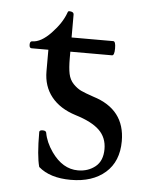

<svg xmlns="http://www.w3.org/2000/svg" viewBox="-43 -529 443 578"><g transform="rotate(5 178.5 -240.5)"><path d="M191.9 12.2Q128.9 12.2 94.2 -18.1Q85 -50.8 85 -123Q85 -128.9 95.2 -128.9Q104.5 -128.9 106 -123Q110.8 -94.7 130.9 -65.9Q164.6 -18.1 210.9 -18.1Q241.7 -18.1 263.4 -35.6Q285.2 -53.2 285.2 -88.9Q285.2 -123.5 262.2 -145.8Q239.3 -168 189.9 -183.1Q141.6 -198.2 116.2 -230Q90.8 -261.7 90.8 -307.1V-372.1H40Q33.2 -372.1 33.2 -382.6Q33.2 -393.1 40 -393.1Q66.4 -393.1 96.7 -424.8Q127 -456.5 138.2 -487.8Q139.6 -493.2 143.1 -493.2Q157.2 -493.2 157.2 -483.9V-415H283.2Q290.5 -415 290.5 -393.6Q290.5 -372.1 283.2 -372.1H157.2V-352.1Q157.2 -322.8 160.9 -305.2Q164.6 -287.6 176 -275.6Q187.5 -263.7 199.7 -257.8Q211.9 -252 237.8 -243.2Q335 -213.4 335 -117.2Q335 -55.7 296.1 -21.7Q257.3 12.2 191.9 12.2Z"/></g></svg>

Font: Junicode SmCond Light
Style: Regular
Weight: 300
Width: 4
Designer: Peter S. Baker
Version: Version 2.206